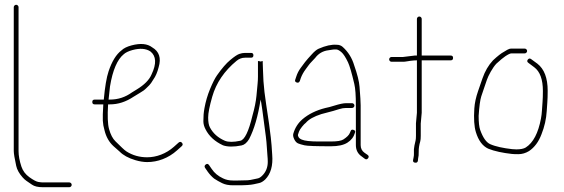

<svg xmlns="http://www.w3.org/2000/svg" viewBox="-20 -663 2357 802"><path d="M47.5 -643C44.8 -643 42.5 -642 40.5 -640C38.5 -638 37.5 -635.7 37.5 -633V-32C37.5 -21.9 40.9 -1.2 47.7 29.9C51.2 45.8 60.2 61.9 74.5 78C79.8 84 85.2 88.8 90.5 92.5C95.8 96.2 103.6 101.5 113.8 108.5C123.9 115.5 138.8 119 158.5 119H269.5C272.2 119 274.5 118 276.5 116C278.5 114 279.5 111.7 279.5 109C279.5 106.3 278.5 104 276.5 102C274.5 100 272.2 99 269.5 99H158.5C154.5 99 148.4 98.3 140.1 97C131.9 95.7 119.3 89 102.5 77C86.5 65.5 75.5 50.9 69.5 33C61.5 9 57.5 -12.7 57.5 -32V-633C57.5 -635.7 56.5 -638 54.5 -640C52.5 -642 50.2 -643 47.5 -643Z M433.5 -247C435.5 -268.3 437.5 -286.7 439.5 -302C450.6 -370.6 470.7 -415.2 496.4 -436C504.1 -443.3 516.5 -449.3 533.5 -454C564.9 -462.4 589.9 -460.4 608.5 -448C632.5 -428.8 634.5 -396.8 613 -352C603.6 -329.5 582.9 -308.5 550.7 -289C545.2 -285.7 538.7 -281.7 531.2 -277C503.4 -257 473.4 -247 438.5 -247ZM375.5 -227H411.5C409.5 -195 408.8 -172.3 409.5 -159C410.2 -145.7 412.5 -132.3 416.5 -119C423 -91.7 435.5 -69.5 454 -52.5C462.3 -44.8 470.8 -37.3 479.5 -30C494.3 -14.8 515.7 -2.8 545.3 6C563.1 11.3 579.7 14 595 14C638.7 14 683.3 -2.3 719.6 -35L738.6 -52C744 -56.7 744.5 -61.5 740.1 -66.5C735.8 -71.5 731 -71.7 725.6 -67L706.6 -50C673.6 -20.7 633.1 -6 594.6 -6C562.5 -6 533.7 -14.2 508.2 -30.5C498.3 -36.8 484.8 -50.9 462.3 -72.7C450.8 -83.8 441.9 -100.9 435.5 -124C429.8 -144.4 428.5 -178.8 431.5 -227H438.5C473.8 -227 506 -237.7 538 -259C545 -263.7 553.9 -269.1 564.8 -275.3C575.7 -281.4 584.4 -287.8 590.9 -294.5C595.1 -298.8 599.4 -303 603.6 -307C607.9 -311 613.6 -319.2 620.9 -331.5C629.8 -343.8 637.3 -360.7 642.6 -382C654.3 -420.7 644.6 -448.3 616 -465C596 -480.5 567.3 -483.4 529.8 -473.5C510.8 -468.5 496.6 -461.5 487.4 -452.5C465.7 -436.2 447.5 -407 433.5 -365C425 -339.5 418.3 -300.2 413.5 -247H375.5C368.8 -247 365.5 -243.7 365.5 -237C365.5 -230.3 368.8 -227 375.5 -227Z M1028.5 -442H1003.5C995.5 -442 987.3 -440.5 979 -437.5C970.7 -434.5 958.2 -426.1 941.7 -412.3C925.1 -398.6 906.7 -377.3 886.5 -348.5C877.8 -336.2 868.1 -317 857.4 -291.1C846.7 -265.1 838.9 -238.4 834 -211C832.3 -201.7 831.2 -193 830.5 -185C829.8 -177 829.5 -167.5 829.5 -156.5C829.5 -145.5 832.5 -134.3 838.5 -123C852.8 -94.4 877.2 -72 911.5 -56C930.8 -49.2 956.6 -49 989 -55.5C1000.7 -57.8 1011.2 -66.7 1020.5 -82C1041.8 -122.8 1057.8 -177.8 1068.5 -247C1070.5 -242.9 1077.9 -191.4 1090.5 -92.5C1092.5 -76.8 1093.8 -62.5 1094.5 -49.5C1095.2 -36.5 1096 -24.8 1097 -14.5C1098 -4.2 1098.5 5 1098.5 13C1098.5 36.9 1090.3 56.5 1074 72C1067.7 78 1061.5 81.5 1055.5 82.5C1049.5 83.5 1043.2 84.8 1036.5 86.5C1029.8 88.2 1022.5 89.3 1014.5 90L973.5 91H953.5C937.5 91 923.5 88 911.5 82C891.3 72.7 875.6 59.7 864.5 43L853.5 27C849.5 21 844.8 20 839.5 24C834.2 28 833.2 32.7 836.5 38L847.5 54C855.5 65.3 864.5 75 874.5 83C884.5 89.7 895.6 96 907.8 102C920 108 935.2 111 953.5 111H973.5C1005 111 1027.3 109.5 1040.5 106.5C1047.8 104.8 1055.3 103.2 1063 101.5C1070.7 99.8 1078.8 95 1087.5 87C1111 63.5 1120.8 28.8 1117 -17C1116 -29 1115.1 -41.8 1114.4 -55.4C1113.7 -69 1110.2 -98.8 1104 -145C1101.7 -162.3 1097.6 -189.4 1091.9 -226.3C1086.2 -263.2 1082.4 -295.8 1080.5 -324L1078.5 -370C1077.8 -379.3 1077.5 -389 1077.5 -399V-408L1067.5 -406C1064.8 -407.3 1062 -408 1059 -408H1057.5V-343C1057.5 -333.7 1057 -323.8 1056 -313.5C1055 -303.2 1053.4 -286.1 1051.2 -262.3C1048.9 -238.5 1043.4 -211 1034.5 -180C1018.7 -113.6 1001.7 -78.6 983.5 -75C955.3 -69 934 -69 919.5 -75C890.6 -87.4 869.6 -106.2 856.5 -131.5C851.8 -140.5 849.5 -154.1 849.5 -172.3C849.5 -190.4 855.2 -219.3 866.5 -259C883 -316.7 916.9 -366.7 968.3 -409C978.8 -417.7 990.5 -422 1003.5 -422H1028.5C1035.2 -422 1038.5 -425.3 1038.5 -432C1038.5 -438.7 1035.2 -442 1028.5 -442Z M1460.5 -222C1460.5 -224.7 1459.5 -227 1457.5 -229C1455.5 -231 1453.2 -232 1450.5 -232H1425.5C1414.6 -232 1398.3 -228.6 1376.6 -221.8C1361.3 -217 1348.9 -213.7 1339.5 -212C1300.8 -202.3 1268.8 -186.6 1243.5 -165C1224.7 -148.8 1211.9 -128.5 1205 -104C1203.4 -98 1204.7 -90.5 1209 -81.5C1213.4 -72.5 1218.7 -66.7 1225 -64C1231.4 -61.3 1240.4 -58.7 1252 -56C1263.7 -53.3 1300.5 -52 1362.5 -52C1392.4 -52 1415.2 -57 1431 -67C1447.1 -77.2 1457.6 -90.8 1462.5 -108C1465.2 -114 1463.4 -118.2 1457 -120.5C1450.7 -122.8 1446.5 -121 1444.5 -115L1441.5 -108C1438 -99 1428.9 -89.9 1414.3 -80.5C1405.5 -74.8 1388.3 -72 1362.5 -72H1307.5C1293.2 -72 1279.7 -72.7 1267 -74C1245.1 -76.3 1231.7 -81.8 1227 -90.5C1224.7 -94.8 1223.9 -98 1224.5 -100L1229 -113.5C1230.7 -118.5 1234.9 -125.2 1241.5 -133.5C1248.2 -141.8 1253.5 -147.3 1257.5 -150C1269.5 -164.3 1291.2 -176.5 1322.5 -186.5C1329.9 -188.8 1339.7 -191.4 1351.9 -194.3C1364.1 -197.2 1378.8 -201.4 1396.1 -207C1406.4 -210.3 1416.2 -212 1425.5 -212H1450.5C1453.2 -212 1455.5 -213 1457.5 -215C1459.5 -217 1460.5 -219.3 1460.5 -222ZM1219 -318.5C1225.4 -316.2 1229.9 -318.3 1232.5 -325L1236.5 -337C1241.1 -349.5 1247.9 -361.8 1257 -374C1262 -380.7 1266.2 -386.3 1269.5 -391C1272.9 -395.7 1276.9 -400.3 1281.5 -405C1286.2 -409.7 1291.2 -415 1296.5 -421C1310.4 -439.5 1328.7 -450.2 1351.5 -453C1356.9 -453.7 1362.2 -454.5 1367.5 -455.5C1372.9 -456.5 1378.5 -456.8 1384.5 -456.5C1390.5 -456.2 1397.7 -452.4 1406.1 -445.1C1414.5 -437.9 1423.7 -423.6 1433.8 -402.4C1440.6 -387.9 1449.3 -357.9 1460 -312.3C1464.4 -293.9 1466.5 -264.1 1466.5 -223V-57C1466.5 -36.1 1474.9 -20.1 1491.5 -9L1503.5 0C1508.9 4 1513.5 3.3 1517.5 -2C1521.5 -7.3 1520.9 -12 1515.5 -16L1502.5 -25C1491.9 -32.5 1486.5 -43.1 1486.5 -57V-223C1486.5 -235.7 1485 -261.6 1481.8 -300.7C1480.1 -323.2 1472.6 -353 1459.5 -390C1450.5 -420.6 1434.5 -446.3 1411.5 -467C1404.9 -473 1396.5 -476 1386.5 -476C1365.2 -477.8 1340 -472.2 1310.8 -459.4C1302.3 -455.7 1292.4 -447.4 1281 -434.5C1276 -428.8 1271.2 -423.5 1266.5 -418.5C1261.9 -413.5 1257.7 -408.5 1254 -403.5C1250.4 -398.5 1244.4 -390.5 1236.1 -379.4C1227.8 -368.3 1221.6 -356.1 1217.5 -343L1213.5 -331C1210.9 -325 1212.7 -320.8 1219 -318.5Z M1663.5 -425H1615.5C1612.8 -425 1610.5 -424 1608.5 -422C1606.5 -420 1605.5 -417.7 1605.5 -415C1605.5 -412.3 1606.5 -410 1608.5 -408C1610.5 -406 1612.8 -405 1615.5 -405H1663.5C1668.2 -405 1673.2 -405.5 1678.5 -406.5C1683.8 -407.5 1689.2 -408.3 1694.5 -409C1705.2 -410.3 1714.2 -411 1721.5 -411V-192L1717.5 -148V-96.5C1717.5 -87.5 1717 -80.8 1716 -76.5C1715 -72.2 1713.4 -65.1 1711.2 -55.2C1709 -45.3 1708.2 -34.3 1709 -22C1709.3 -16.7 1708.8 -11 1707.5 -5L1705.5 5C1704.2 11.7 1706.8 15.5 1713.5 16.5C1720.2 17.5 1724.2 15 1725.5 9L1726.5 -1C1728.5 -8.3 1729.3 -18.1 1729 -30.3C1728.7 -42.4 1730.8 -56.7 1735.5 -73C1736.8 -77.7 1737.5 -85.3 1737.5 -96V-147L1741.5 -192V-411H1862.5C1869.2 -411 1872.5 -414.3 1872.5 -421C1872.5 -427.7 1869.2 -431 1862.5 -431H1741.5V-584C1741.5 -586.7 1740.5 -589 1738.5 -591C1736.5 -593 1734.2 -594 1731.5 -594C1728.8 -594 1726.5 -593 1724.5 -591C1722.5 -589 1721.5 -586.7 1721.5 -584V-431H1712.5Z M2181.8 -450C2181.8 -452.7 2180.8 -455 2178.8 -457C2176.8 -459 2174.4 -460 2171.8 -460H2116.2C2110.2 -460 2104.5 -458.3 2099 -455C2093.5 -451.7 2088.5 -448.7 2084 -446C2074.7 -441.3 2059.3 -429.6 2039.3 -411C2020.3 -390.6 2005.6 -365.5 1995.3 -335.5C1992 -325.8 1985.8 -308.1 1976.9 -282.4C1968 -256.6 1962.8 -232.5 1961.3 -210C1958.5 -167.5 1960.6 -134.5 1967.8 -111C1978.5 -75.9 1995.7 -52.9 2019.3 -42C2044.8 -31.4 2081.4 -24 2117.8 -20C2123.8 -19.3 2132.9 -19 2145.1 -19C2160.5 -19 2175.7 -23.3 2189.8 -32C2212.6 -47.3 2230 -70.6 2241.8 -102C2254.5 -133.8 2261.8 -166.2 2263.7 -199C2264.4 -210.3 2265.2 -222.3 2266.2 -235C2267.2 -247.7 2267.7 -264 2267.7 -284C2267.7 -337 2253.4 -374.7 2224.7 -397L2198.7 -416C2193.4 -420 2188.7 -419.3 2184.7 -414C2180.7 -408.7 2181.7 -404 2187.7 -400L2211.7 -382C2235.7 -364 2247.7 -331 2247.7 -283C2247.7 -264.3 2247.2 -248.8 2246.2 -236.5C2245.2 -224.2 2244.4 -212.3 2243.7 -201C2243.1 -189.7 2241.7 -178.7 2239.7 -168C2228.3 -107.1 2207.2 -66.8 2176.2 -47C2167.9 -41.7 2153.7 -39 2137.2 -39C2130.7 -39 2124.7 -39.3 2119.2 -40C2083.2 -44 2049.3 -51 2027.3 -61C2011.2 -68.2 1997.3 -87.9 1985.8 -120.2C1981.5 -132.3 1979.3 -151.9 1979.3 -179C1981.9 -218.7 1985.6 -245.9 1990.3 -260.5C1993 -268.8 1996.8 -280.2 2001.8 -294.5C2006.8 -308.8 2010.8 -320.5 2013.8 -329.5C2016.8 -338.5 2022.1 -349.8 2029.8 -363.5C2037.5 -377.2 2045.3 -388.3 2053.3 -397C2069.8 -412.3 2082.7 -422.6 2090.7 -428C2102.7 -436 2111.2 -440 2116.2 -440H2171.7C2174.4 -440 2176.7 -441 2178.7 -443C2180.7 -445 2181.8 -447.3 2181.8 -450Z"/></svg>

Font: Proton
Style: RgCnd
Weight: 500
Version: Version 1.017